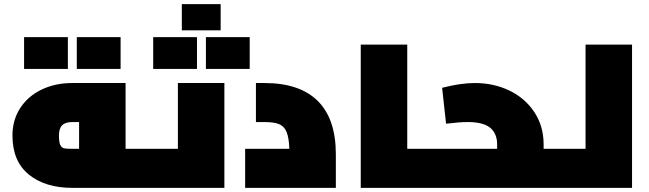

<svg xmlns="http://www.w3.org/2000/svg" viewBox="-20 -905 3125 925"><path d="M706 -94Q706 -50 701 -25Q696 0 686 0H328Q198 0 119 -64Q40 -128 40 -252Q40 -327 77.5 -384.5Q115 -442 180.5 -473.5Q246 -505 328 -505H585V-188H686Q696 -188 701 -163Q706 -138 706 -94ZM361 -188V-317H328Q295 -317 279.5 -301.5Q264 -286 264 -252Q264 -220 270.5 -206.5Q277 -193 288.5 -190.5Q300 -188 328 -188ZM96 -726H307V-573H96ZM350 -726H561V-573H350Z M1061 -505V0H686Q676 0 671 -25Q666 -50 666 -94Q666 -138 671 -163Q676 -188 686 -188H837V-505ZM856 -885H1043V-759H856ZM718 -726H929V-573H718ZM972 -726H1183V-573H972Z M1598 -162V0H1161V-188H1374Q1372 -242 1360.5 -269.5Q1349 -297 1324.5 -307Q1300 -317 1254 -317H1213V-505H1254Q1424 -505 1511 -418.5Q1598 -332 1598 -162Z M2063 -94Q2063 -50 2058 -25Q2053 0 2043 0H1718V-690H1942V-188H2043Q2053 -188 2058 -163Q2063 -138 2063 -94Z M2720 -94Q2720 -50 2715 -25Q2710 0 2700 0H2043Q2033 0 2028 -25Q2023 -50 2023 -94Q2023 -138 2028 -163Q2033 -188 2043 -188H2375V-209Q2375 -262 2341.5 -289.5Q2308 -317 2233 -317Q2193 -317 2129 -309L2110 -482Q2199 -505 2267 -505Q2359 -505 2434.5 -468.5Q2510 -432 2554.5 -364.5Q2599 -297 2599 -209V-188H2700Q2710 -188 2715 -163Q2720 -138 2720 -94Z M3025 -690V0H2700Q2690 0 2685 -25Q2680 -50 2680 -94Q2680 -138 2685 -163Q2690 -188 2700 -188H2801V-690Z"/></svg>

Font: Cairo Black
Style: Regular
Weight: 900
Designer: Mohamed Gaber, Accademia di Belle Arti di Urbino and others
Foundry: Kief Type Foundry, Accademia di Belle Arti di Urbino and others
Version: Version 3.011